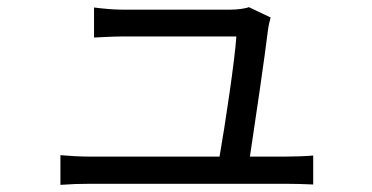

<svg xmlns="http://www.w3.org/2000/svg" viewBox="-20 -525 1040 537"><path d="M149 -91V-8C178 -10 201 -11 232 -11H780C801 -11 838 -10 856 -9V-90C835 -88 799 -87 777 -87H679C693 -179 722 -377 730 -445C731 -453 734 -466 737 -476L676 -505C667 -501 642 -498 626 -498H322C297 -498 267 -501 243 -504V-420C268 -421 294 -423 323 -423H641C638 -366 609 -171 594 -87H232C201 -87 173 -89 149 -91Z"/></svg>

Font: Noto Sans KR Regular
Style: Regular
Weight: 400
Designer: Ryoko NISHIZUKA  (kana & ideographs); Paul D. Hunt (Latin, Greek & Cyrillic); Wenlong ZHANG  (bopomofo); Sandoll Communi
Foundry: Adobe Systems Incorporated
Version: Version 1.004;PS 1.004;hotconv 1.0.82;makeotf.lib2.5.63406